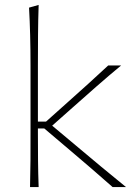

<svg xmlns="http://www.w3.org/2000/svg" viewBox="-20 -760 556 780"><path d="M102 0Q103.5 -56.5 103.8 -108.5Q104 -160.5 104 -221V-494Q104 -621 98 -729L137 -740Q135 -678.5 134.5 -618.2Q134 -558 134 -494V-266H167L256.5 -346Q298 -383 339.2 -420.2Q380.5 -457.5 419.5 -494H472Q420.5 -451.5 372 -408.8Q323.5 -366 276 -324L192 -249.5L287.5 -169.5Q338 -127 389 -84.5Q440 -42 492 0H437.5Q396.5 -36.5 354 -73Q311.5 -109.5 268.5 -146L160 -238H134V-221Q134 -160.5 134.5 -108.5Q135 -56.5 137 0Z"/></svg>

Font: Commissioner Flair Thin
Style: Regular
Weight: 100
Designer: Kostas Bartsokas
Foundry: Kostas Bartsokas
Version: Version 1.000; ttfautohint (v1.8.3)